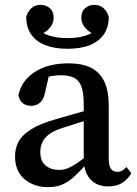

<svg xmlns="http://www.w3.org/2000/svg" viewBox="-20 -757 565 791"><path d="M177 14Q121 14 81.5 -18.5Q42 -51 42 -113Q42 -146 56.5 -173.5Q71 -201 108.5 -224.5Q146 -248 214 -267Q241 -275 267.5 -282.5Q294 -290 320.5 -297.5Q347 -305 374 -312V-273Q340 -263 306.5 -252Q273 -241 241 -231Q201 -219 180.5 -202.5Q160 -186 153 -168Q146 -150 146 -131Q146 -93 168 -75Q190 -57 224 -57Q242 -57 258.5 -63.5Q275 -70 297.5 -85Q320 -100 354 -127L365 -75H331Q305 -47 283 -27Q261 -7 236 3.5Q211 14 177 14ZM426 11Q381 11 354.5 -16Q328 -43 326 -91L325 -95V-327Q325 -374 315.5 -400Q306 -426 285.5 -436.5Q265 -447 231 -447Q211 -447 189 -443Q167 -439 139 -429L186 -465L167 -382Q162 -351 147 -336Q132 -321 109 -321Q86 -321 72.5 -333Q59 -345 56 -365Q68 -424 122.5 -460Q177 -496 262 -496Q318 -496 354.5 -478Q391 -460 409.5 -421.5Q428 -383 428 -319V-101Q428 -73 437.5 -61Q447 -49 463 -49Q475 -49 484 -54.5Q493 -60 501 -69L521 -43Q503 -14 480 -1.5Q457 11 426 11ZM258 -556Q204 -556 165.5 -571.5Q127 -587 107.5 -616.5Q88 -646 88 -687Q93 -707 108 -722Q123 -737 148 -737Q169 -737 185 -723.5Q201 -710 201 -684Q201 -661 185.5 -642.5Q170 -624 145 -614L126 -644Q152 -620 184 -610Q216 -600 258 -600Q300 -600 332 -610Q364 -620 390 -644L371 -614Q347 -624 331 -642.5Q315 -661 315 -684Q315 -710 331 -723.5Q347 -737 368 -737Q393 -737 408 -722Q423 -707 428 -687Q428 -646 408.5 -616.5Q389 -587 351 -571.5Q313 -556 258 -556Z"/></svg>

Font: Source Serif 4 18pt Medium
Style: Regular
Weight: 500
Designer: Frank Grießhammer
Foundry: Adobe Systems Incorporated
Version: Version 4.004;hotconv 1.0.116;makeotfexe 2.5.65601